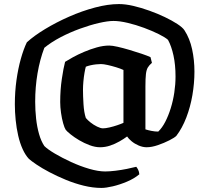

<svg xmlns="http://www.w3.org/2000/svg" viewBox="-20 -724 1018 944"><path d="M479 200Q437 200 392 189Q347 178 303.5 160Q260 142 223 122.5Q186 103 159.5 85Q133 67 122 57Q105 39 91.5 9.5Q78 -20 69.5 -57Q61 -94 57 -134Q53 -174 53 -211Q53 -273 61 -330Q69 -387 82.5 -435Q96 -483 112 -516Q147 -548 201.5 -581Q256 -614 319.5 -642Q383 -670 447 -687Q511 -704 565 -704Q597 -704 635.5 -695Q674 -686 714.5 -671.5Q755 -657 790.5 -640Q826 -623 852 -606Q878 -589 887 -575Q913 -535 924.5 -482Q936 -429 936 -372Q936 -315 926 -256.5Q916 -198 896 -146Q876 -94 847 -56Q838 -47 812.5 -34Q787 -21 756.5 -10.5Q726 0 701 0Q682 0 662 -8.5Q642 -17 627 -29.5Q612 -42 605 -53Q589 -41 567 -28.5Q545 -16 521 -8Q497 0 472 0Q448 0 421 -10Q394 -20 369.5 -34.5Q345 -49 327 -63.5Q309 -78 303 -86Q297 -95 290.5 -118Q284 -141 280 -169.5Q276 -198 276 -222Q276 -282 284 -336Q292 -390 300 -420Q314 -429 338.5 -442.5Q363 -456 393.5 -469Q424 -482 456 -491Q488 -500 517 -500Q532 -500 558.5 -494Q585 -488 617 -478.5Q649 -469 677 -459.5Q705 -450 720 -443L727 -415Q714 -404 707 -392.5Q700 -381 697.5 -360Q695 -339 695 -299V-88Q707 -84 724.5 -80.5Q742 -77 758 -77Q777 -95 792.5 -125Q808 -155 819.5 -192Q831 -229 837 -269Q843 -309 843 -348Q843 -405 833 -451Q823 -497 806 -528Q793 -540 761 -556Q729 -572 688.5 -587Q648 -602 608 -611.5Q568 -621 538 -621Q510 -621 466.5 -611Q423 -601 373.5 -583Q324 -565 278 -541Q232 -517 198 -489Q176 -431 164.5 -363.5Q153 -296 153 -224Q153 -182 157.5 -141Q162 -100 172 -65Q182 -30 198 -6Q214 10 249.5 31Q285 52 329.5 72.5Q374 93 418.5 106Q463 119 497 119Q519 119 547.5 115.5Q576 112 603.5 106.5Q631 101 650 96Q655 102 659.5 111Q664 120 665 133Q640 154 604.5 169Q569 184 535 192Q501 200 479 200ZM486 -93Q499 -93 518.5 -97.5Q538 -102 557 -108.5Q576 -115 587 -120V-380Q572 -387 550.5 -393.5Q529 -400 509 -404.5Q489 -409 476 -409Q466 -409 452 -407.5Q438 -406 425 -403Q412 -400 402 -396Q399 -386 395.5 -366Q392 -346 390 -323.5Q388 -301 388 -283Q388 -253 390.5 -212Q393 -171 402 -144Q410 -134 425 -122Q440 -110 457.5 -101.5Q475 -93 486 -93Z"/></svg>

Font: Texturina 12pt
Style: Bold
Weight: 700
Designer: Guillermo Torres Carreño
Foundry: Omnibus-Type
Version: Version 1.002